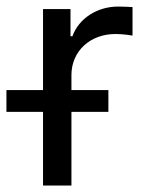

<svg xmlns="http://www.w3.org/2000/svg" viewBox="-56 -574 453 594"><path d="M77.1 0H165V-228H279.3V-295.4H165V-341.8C165 -415.5 222.7 -468.8 301.3 -468.8C324.7 -468.8 348.6 -464.8 354 -463.9V-552.2C343.8 -552.7 322.3 -553.7 309.6 -553.7C244.6 -553.7 188 -517.1 168 -461.9H162.1V-545.9H77.1V-295.4H-36.1V-228H77.1Z"/></svg>

Font: Raveo
Style: Regular
Weight: 400
Designer: Jakub Foglar, Rasmus Andersson (Inter)
Foundry: Jakubfoglar.com
Version: Version 1.100;Glyphs 3.2.3 (3260)